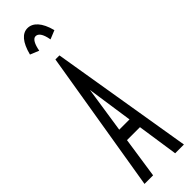

<svg xmlns="http://www.w3.org/2000/svg" viewBox="-278 -808 806 806"><g transform="rotate(-45 125.0 -405.0)"><path d="M91 -708C97 -741 108 -762 123 -762C138 -762 151 -748 158 -708L197 -724C182 -783 154 -810 123 -810C92 -810 67 -783 52 -724ZM190 0H242L137 -634H113L8 0H59L86 -182H163ZM125 -441 155 -236H94Z"/></g></svg>

Font: Inconsolata UltraCondensed Thin
Style: Regular
Weight: 100
Width: 1
Monospace: yes
Designer: Raph Levien, Cyreal, Brenton Simpson
Foundry: Raph Levien, Cyreal, Google
Version: Version 3.100